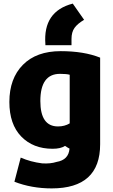

<svg xmlns="http://www.w3.org/2000/svg" viewBox="-20 -833 628 1066"><path d="M366 -8Q359 -11 341 -23Q317 -7 272 -7Q164 -7 98 -75Q32 -143 32 -267Q32 -397 107 -473Q182 -549 317 -549Q446 -549 536 -513V-32Q536 213 267 213Q155 213 60 176L95 42Q150 66 214 74Q260 77 294 66Q361 55 366 -8ZM367 -148V-418Q349 -423 313 -423Q204 -423 204 -272Q204 -131 302 -131Q339 -131 367 -148ZM232 -588Q218 -770 384 -813L447 -723Q411 -702 394 -678.5Q377 -655 377 -617V-582H232Z"/></svg>

Font: Repo
Style: ExtraBold
Weight: 800
Designer: Stefan Peev
Foundry: Context Ltd
Version: Version 001.000